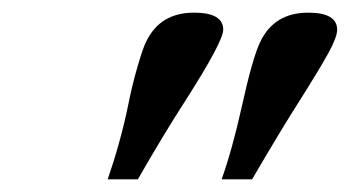

<svg xmlns="http://www.w3.org/2000/svg" viewBox="-20 -743 550 302"><path d="M149.4 -460.9Q169.4 -519 181.2 -575.7Q187.5 -607.9 196.3 -638.2Q205.1 -668.5 210 -677.7Q231.9 -723.1 285.2 -723.1Q331.1 -723.1 331.1 -696.3Q331.1 -677.7 271.5 -584.5Q238.3 -533.2 196.8 -460.9ZM328.6 -460.9Q345.2 -507.3 360.4 -575.7Q377.4 -652.8 389.6 -677.7Q411.6 -723.1 464.8 -723.1Q510.3 -723.1 510.3 -696.3Q510.3 -684.6 496.6 -659.7Q482.9 -634.8 451.2 -584.5Q422.4 -539.6 376.5 -460.9Z"/></svg>

Font: Elstob Medium
Style: Italic
Weight: 500
Italic angle: -20°
Designer: Peter S. Baker
Version: Version 1.015